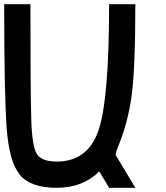

<svg xmlns="http://www.w3.org/2000/svg" viewBox="-20 -895 790 915"><path d="M625 -875Q625 -554.7 605.5 -425.8Q585.9 -296.9 539.1 -187.5Q531.2 -164.1 531.2 -156.2L625 0H500L453.1 -78.1Q375 0 250 0Q125 0 74.2 -62.5Q23.4 -125 11.7 -285.2Q0 -445.3 0 -875H125Q125 -460.9 128.9 -328.1Q132.8 -195.3 156.2 -160.2Q179.7 -125 250 -125Q398.4 -125 449.2 -273.4Q500 -421.9 500 -875Z"/></svg>

Font: CraftyPE
Style: Regular
Weight: 400
Designer: Erek Butcher
Foundry: Haunted Coop
Version: Version 0.018;April 4, 2024;FontCreator 15.0.0.2962 64-bit